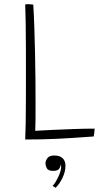

<svg xmlns="http://www.w3.org/2000/svg" viewBox="-20 -668 520 918"><path d="M100.5 -1Q102 -28.5 102.8 -77Q103.5 -125.5 103.8 -186.2Q104 -247 104 -312Q104 -377 103.8 -440.5Q103.5 -504 102.8 -557.8Q102 -611.5 100.5 -647Q107.5 -648 114 -648Q121.5 -648 129 -647.2Q136.5 -646.5 139 -646Q142 -600.5 144 -541Q146 -481.5 147.5 -416.8Q149 -352 149.5 -289Q150 -226 150 -173.5Q150 -128 149.8 -93.8Q149.5 -59.5 148.5 -42.5Q178.5 -44.5 227.5 -46.8Q276.5 -49 331 -51Q385.5 -53 432.5 -53Q432 -43 430.8 -33Q429.5 -23 428 -15.5Q376 -11.5 334.5 -9Q293 -6.5 256 -4.5Q216.5 -2.5 179.5 -1.8Q142.5 -1 100.5 -1ZM246 230Q244 228.5 239.5 225.5Q235 222.5 231.5 221Q245 206.5 258.8 177.5Q272.5 148.5 272.5 128.5Q272.5 122.5 270.5 118.5Q269.5 129.5 262.5 139.2Q255.5 149 234.5 149Q210 149 203.8 136.5Q197.5 124 197.5 112.5Q197.5 100.5 206.8 88Q216 75.5 239.5 75.5Q266 75.5 279.5 88.5Q293 101.5 293 124Q293 152.5 279.2 181.5Q265.5 210.5 246 230Z"/></svg>

Font: Grandstander Thin
Style: Regular
Weight: 100
Designer: Tyler Finck
Foundry: Etcetera Type Co
Version: Version 1.200; ttfautohint (v1.8.3)